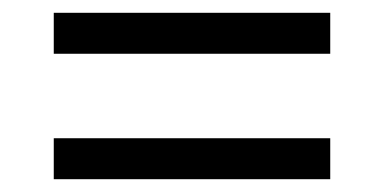

<svg xmlns="http://www.w3.org/2000/svg" viewBox="-20 -507 599 300"><path d="M64 -423V-487H496V-423ZM64 -227V-291H496V-227Z"/></svg>

Font: Noto Serif Bengali
Style: Bold
Weight: 700
Designer: Juan Bruce, Universal Thirst, Indian Type Foundry and the Monotype Design Team.
Foundry: Monotype Imaging Inc.
Version: Version 2.003; ttfautohint (v1.8.4.7-5d5b)